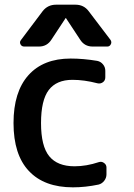

<svg xmlns="http://www.w3.org/2000/svg" viewBox="-20 -803 566 811"><path d="M278.3 -555.7Q332 -555.7 390.6 -545.9Q405.3 -543 415 -531.2Q424.8 -519.5 424.8 -503.9V-476.6Q424.8 -462.9 414.6 -455.6Q404.3 -448.2 391.6 -451.2Q335.9 -465.8 286.1 -465.8Q218.8 -465.8 186 -422.9Q153.3 -379.9 153.3 -283.2Q153.3 -185.5 188 -143.1Q222.7 -100.6 294.9 -100.6Q344.7 -100.6 397.5 -118.2Q409.2 -122.1 419.4 -114.7Q429.7 -107.4 429.7 -95.7V-66.4Q429.7 -51.8 420.4 -39.6Q411.1 -27.3 396.5 -23.4Q340.8 -11.7 288.1 -11.7Q167 -11.7 102.1 -80.6Q37.1 -149.4 37.1 -283.2Q37.1 -415 100.1 -485.4Q163.1 -555.7 278.3 -555.7ZM259.8 -724.6Q259.8 -726.6 257.8 -726.6Q255.9 -726.6 255.9 -724.6L197.3 -635.7Q178.7 -606.4 144.5 -606.4H82Q71.3 -606.4 66.4 -616.2Q64.5 -620.1 64.5 -624Q64.5 -628.9 68.4 -633.8L160.2 -755.9Q181.6 -783.2 216.8 -783.2H298.8Q334 -783.2 354.5 -755.9L447.3 -633.8Q450.2 -628.9 450.2 -624Q450.2 -620.1 448.2 -616.2Q443.4 -606.4 433.6 -606.4H371.1Q336.9 -606.4 318.4 -635.7Z"/></svg>

Font: Gen Jyuu GothicL Medium
Style: Regular
Weight: 500
Designer: [Source Han Sans]
Ryoko NISHIZUKA  (kana & ideographs); Paul D. Hunt (Latin, Greek & Cyrillic); Wenlong ZHANG  (bopomofo
Version: Version 1.002.20150607